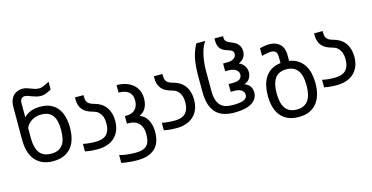

<svg xmlns="http://www.w3.org/2000/svg" viewBox="-89 -1168 3516 1816"><g transform="rotate(-15 1669.5 -259.5)"><path d="M346.7 -615.7Q322.3 -615.7 301.3 -621.6Q280.3 -627.4 261.5 -634.5Q242.7 -641.6 226.1 -647.5Q209.5 -653.3 193.8 -653.3Q175.8 -653.3 162.8 -639.2Q149.9 -625 149.9 -600.1V-458Q180.2 -490.2 220.2 -504.6Q260.3 -519 311.5 -519Q373 -519 415.3 -498Q457.5 -477.1 483.6 -441.2Q509.8 -405.3 521.5 -356.9Q533.2 -308.6 533.2 -254.4Q533.2 -198.2 520.5 -149.9Q507.8 -101.6 480 -65.9Q452.1 -30.3 407.7 -9.8Q363.3 10.7 299.8 10.7Q235.8 10.7 191.4 -10.5Q147 -31.7 119.1 -68.4Q91.3 -105 78.6 -154.1Q65.9 -203.1 65.9 -259.3V-580.1Q65.9 -620.1 76.7 -647.9Q87.4 -675.8 105.2 -693.4Q123 -710.9 146.2 -718.8Q169.4 -726.6 193.8 -726.6Q216.3 -726.6 234.4 -720.7Q252.4 -714.8 270 -707.8Q287.6 -700.7 306.2 -694.8Q324.7 -689 348.1 -689Q362.3 -689 373.3 -691.9Q384.3 -694.8 395.5 -699.7Q406.7 -704.6 419.4 -711.4Q432.1 -718.3 449.7 -726.6V-651.4Q437 -644 425.3 -637.5Q413.6 -630.9 401.1 -626.2Q388.7 -621.6 375.5 -618.7Q362.3 -615.7 346.7 -615.7ZM299.3 -445.3Q272 -445.3 248 -438Q224.1 -430.7 204.8 -418Q185.5 -405.3 171.4 -388.7Q157.2 -372.1 149.9 -353.5V-254.4Q149.9 -160.6 185.8 -111.6Q221.7 -62.5 299.8 -62.5Q338.9 -62.5 366.7 -75Q394.5 -87.4 412.1 -111.6Q429.7 -135.7 438 -171.6Q446.3 -207.5 446.3 -254.4Q446.3 -300.8 438.5 -336.4Q430.7 -372.1 413.3 -396.2Q396 -420.4 367.9 -432.9Q339.8 -445.3 299.3 -445.3Z M734.4 -62.5Q765.1 -62.5 791 -69.3Q816.9 -76.2 835.7 -92.5Q854.5 -108.9 865.2 -136.5Q876 -164.1 876 -205.6Q876 -225.1 872.6 -246.3Q869.1 -267.6 859.1 -286.6Q849.1 -305.7 831.5 -320.8Q814 -335.9 785.6 -343.3Q751.5 -352.1 726.3 -365.2Q701.2 -378.4 684.8 -397.5Q668.5 -416.5 660.4 -441.7Q652.3 -466.8 652.3 -500V-518.6H736.3V-496.1Q736.3 -460 755.1 -441.2Q773.9 -422.4 807.1 -414.6Q841.8 -406.2 870.6 -389.4Q899.4 -372.6 919.9 -346.7Q940.4 -320.8 951.7 -285.6Q962.9 -250.5 962.9 -206.1Q962.9 -153.8 946.5 -113.5Q930.2 -73.2 900.4 -45.7Q870.6 -18.1 828.4 -3.7Q786.1 10.7 734.4 10.7Q715.3 10.7 699.5 10Q683.6 9.3 669.4 7.8Q655.3 6.3 641.1 4.2Q627 2 611.3 -1V-74.7Q635.3 -69.3 665 -65.9Q694.8 -62.5 734.4 -62.5Z M1300.8 -8.8Q1300.8 100.6 1242.2 154.5Q1183.6 208.5 1071.3 208.5Q1053.2 208.5 1031.7 207.3Q1010.3 206.1 989 204.1Q967.8 202.1 948.2 199.2Q928.7 196.3 915 192.9V115.7Q930.2 121.1 949.7 124.8Q969.2 128.4 990 130.6Q1010.7 132.8 1031.7 134Q1052.7 135.3 1070.8 135.3Q1112.8 135.3 1140.4 126.2Q1168 117.2 1184.6 99.1Q1201.2 81.1 1207.8 54.2Q1214.4 27.3 1214.4 -8.3Q1214.4 -52.2 1201.7 -80.3Q1189 -108.4 1169.4 -124.3Q1149.9 -140.1 1126.2 -146Q1102.5 -151.9 1081.1 -151.9H1063V-226.1H1079.6Q1104.5 -226.1 1125.5 -233.2Q1146.5 -240.2 1161.9 -254.9Q1177.2 -269.5 1186 -291.5Q1194.8 -313.5 1194.8 -343.3Q1194.8 -374 1185.3 -395.5Q1175.8 -417 1158.4 -430.4Q1141.1 -443.8 1116.7 -450Q1092.3 -456.1 1062.5 -456.1V-529.3Q1109.9 -529.3 1150.1 -516.6Q1190.4 -503.9 1219.5 -480Q1248.5 -456.1 1264.9 -421.4Q1281.2 -386.7 1281.2 -342.8Q1281.2 -307.6 1273.9 -282.5Q1266.6 -257.3 1254.9 -239.7Q1243.2 -222.2 1228 -210.7Q1212.9 -199.2 1197.3 -191.4Q1217.8 -185.5 1236.6 -170.7Q1255.4 -155.8 1269.8 -132.6Q1284.2 -109.4 1292.5 -78.1Q1300.8 -46.9 1300.8 -8.8Z M1506.8 -62.5Q1537.6 -62.5 1563.5 -69.3Q1589.4 -76.2 1608.2 -92.5Q1627 -108.9 1637.7 -136.5Q1648.4 -164.1 1648.4 -205.6Q1648.4 -225.1 1645 -246.3Q1641.6 -267.6 1631.6 -286.6Q1621.6 -305.7 1604 -320.8Q1586.4 -335.9 1558.1 -343.3Q1523.9 -352.1 1498.8 -365.2Q1473.6 -378.4 1457.3 -397.5Q1440.9 -416.5 1432.9 -441.7Q1424.8 -466.8 1424.8 -500V-518.6H1508.8V-496.1Q1508.8 -460 1527.6 -441.2Q1546.4 -422.4 1579.6 -414.6Q1614.3 -406.2 1643.1 -389.4Q1671.9 -372.6 1692.4 -346.7Q1712.9 -320.8 1724.1 -285.6Q1735.4 -250.5 1735.4 -206.1Q1735.4 -153.8 1719 -113.5Q1702.6 -73.2 1672.9 -45.7Q1643.1 -18.1 1600.8 -3.7Q1558.6 10.7 1506.8 10.7Q1487.8 10.7 1471.9 10Q1456.1 9.3 1441.9 7.8Q1427.7 6.3 1413.6 4.2Q1399.4 2 1383.8 -1V-74.7Q1407.7 -69.3 1437.5 -65.9Q1467.3 -62.5 1506.8 -62.5Z M2076.2 10.7Q2019 10.7 1973.6 -3.2Q1928.2 -17.1 1896.5 -48.6Q1864.7 -80.1 1847.7 -131.6Q1830.6 -183.1 1830.6 -258.3V-412.1Q1830.6 -466.3 1834.5 -509.8Q1838.4 -553.2 1846.2 -589.4Q1854 -625.5 1866 -656.2Q1877.9 -687 1893.6 -715.8H1981.4Q1968.8 -699.7 1956.8 -673.8Q1944.8 -647.9 1935.5 -613.3Q1926.3 -578.6 1920.4 -535.4Q1914.6 -492.2 1914.6 -441.9V-245.6Q1914.6 -193.4 1925.3 -158.4Q1936 -123.5 1956.5 -102.1Q1977.1 -80.6 2007.1 -71.5Q2037.1 -62.5 2076.2 -62.5Q2111.8 -62.5 2137.9 -65.7Q2164.1 -68.8 2182.6 -76.4Q2201.2 -84 2210.2 -96.2Q2219.2 -108.4 2219.2 -125.5Q2219.2 -142.1 2210.7 -154.5Q2202.1 -167 2189 -174.6Q2175.8 -182.1 2159.7 -185.3Q2143.6 -188.5 2128.4 -188.5H2088.9V-264.2H2130.4Q2150.4 -264.2 2166.7 -267.3Q2183.1 -270.5 2194.8 -277.8Q2206.5 -285.2 2212.9 -296.6Q2219.2 -308.1 2219.2 -325.2Q2219.2 -341.8 2210.7 -354.2Q2202.1 -366.7 2189 -374.5Q2175.8 -382.3 2159.7 -386.2Q2143.6 -390.1 2128.4 -390.1H2088.9V-465.8H2127.4Q2142.6 -465.8 2158.7 -468.8Q2174.8 -471.7 2188 -478.8Q2201.2 -485.8 2209.7 -497.1Q2218.3 -508.3 2218.3 -525.4Q2218.3 -544.9 2207.3 -554.7Q2196.3 -564.5 2180.2 -570.3Q2164.1 -576.2 2144.8 -582.3Q2125.5 -588.4 2109.4 -600.6Q2093.3 -612.8 2082.3 -635Q2071.3 -657.2 2071.3 -695.3V-715.8H2155.3V-698.2Q2155.3 -678.2 2166.3 -666.7Q2177.2 -655.3 2193.4 -647.5Q2209.5 -639.6 2228.8 -632.1Q2248 -624.5 2264.2 -612.1Q2280.3 -599.6 2291.3 -579.3Q2302.2 -559.1 2302.2 -525.4Q2302.2 -494.6 2284.9 -468.8Q2267.6 -442.9 2232.4 -428.2Q2267.6 -412.6 2285.4 -384.5Q2303.2 -356.4 2303.2 -325.2Q2303.2 -290.5 2285.4 -262.9Q2267.6 -235.4 2231.9 -223.6Q2270 -210.9 2286.6 -185.1Q2303.2 -159.2 2303.2 -126Q2303.2 -94.2 2287.6 -68.1Q2272 -42 2243.2 -24.7Q2214.4 -7.3 2172.6 1.7Q2130.9 10.7 2076.2 10.7Z M2463.4 -515.1Q2474.1 -518.1 2486.8 -520.8Q2499.5 -523.4 2511.7 -525.1Q2523.9 -526.9 2534.9 -528.1Q2545.9 -529.3 2553.7 -529.3Q2588.9 -529.3 2615.7 -519.3Q2642.6 -509.3 2660.9 -491Q2679.2 -472.7 2688.7 -446.5Q2698.2 -420.4 2698.2 -388.2V-328.1Q2748.5 -320.3 2783.9 -296.6Q2819.3 -272.9 2841.8 -237.5Q2864.3 -202.1 2874.5 -157Q2884.8 -111.8 2884.8 -61.5Q2884.8 -5.4 2872.1 43.7Q2859.4 92.8 2831.5 129.4Q2803.7 166 2759.3 187.3Q2714.8 208.5 2651.4 208.5Q2587.4 208.5 2543 187.3Q2498.5 166 2470.7 129.4Q2442.9 92.8 2430.4 43.7Q2418 -5.4 2418 -61.5Q2418 -113.3 2428.5 -159.2Q2439 -205.1 2462.4 -241Q2485.8 -276.9 2523.2 -300Q2560.5 -323.2 2614.3 -329.6V-388.2Q2614.3 -424.8 2599.9 -440.4Q2585.4 -456.1 2553.2 -456.1Q2545.9 -456.1 2535.4 -454.8Q2524.9 -453.6 2512.7 -451.4Q2500.5 -449.2 2487.5 -446.3Q2474.6 -443.4 2463.4 -439.9ZM2504.9 -61.5Q2504.9 -14.6 2513.2 22Q2521.5 58.6 2539.1 83.7Q2556.6 108.9 2584.5 122.1Q2612.3 135.3 2651.4 135.3Q2690.4 135.3 2718.3 122.1Q2746.1 108.9 2763.7 83.7Q2781.2 58.6 2789.6 22Q2797.9 -14.6 2797.9 -61.5Q2797.9 -108.4 2789.6 -145Q2781.2 -181.6 2763.7 -206.8Q2746.1 -231.9 2718.3 -245.1Q2690.4 -258.3 2651.4 -258.3Q2612.3 -258.3 2584.5 -245.1Q2556.6 -231.9 2539.1 -206.8Q2521.5 -181.6 2513.2 -145Q2504.9 -108.4 2504.9 -61.5Z M3076.2 -62.5Q3106.9 -62.5 3132.8 -69.3Q3158.7 -76.2 3177.5 -92.5Q3196.3 -108.9 3207 -136.5Q3217.8 -164.1 3217.8 -205.6Q3217.8 -225.1 3214.4 -246.3Q3210.9 -267.6 3200.9 -286.6Q3190.9 -305.7 3173.3 -320.8Q3155.8 -335.9 3127.4 -343.3Q3093.3 -352.1 3068.1 -365.2Q3043 -378.4 3026.6 -397.5Q3010.3 -416.5 3002.2 -441.7Q2994.1 -466.8 2994.1 -500V-518.6H3078.1V-496.1Q3078.1 -460 3096.9 -441.2Q3115.7 -422.4 3148.9 -414.6Q3183.6 -406.2 3212.4 -389.4Q3241.2 -372.6 3261.7 -346.7Q3282.2 -320.8 3293.5 -285.6Q3304.7 -250.5 3304.7 -206.1Q3304.7 -153.8 3288.3 -113.5Q3272 -73.2 3242.2 -45.7Q3212.4 -18.1 3170.2 -3.7Q3127.9 10.7 3076.2 10.7Q3057.1 10.7 3041.3 10Q3025.4 9.3 3011.2 7.8Q2997.1 6.3 2982.9 4.2Q2968.8 2 2953.1 -1V-74.7Q2977.1 -69.3 3006.8 -65.9Q3036.6 -62.5 3076.2 -62.5Z"/></g></svg>

Font: Arian AMU
Style: Regular
Weight: 400
Designer: Ruben Hakobyan (Tarumian)
Foundry: Ruben Hakobyan (Tarumian)
Version: Version 4.003